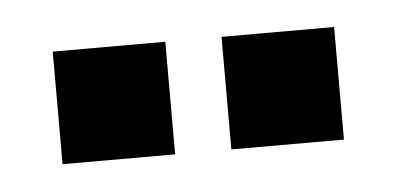

<svg xmlns="http://www.w3.org/2000/svg" viewBox="-25 -693 344 166"><g transform="rotate(-5 146.5 -610.0)"><path d="M122.1 -659.2V-561.5H24.4V-659.2ZM268.6 -659.2V-561.5H170.9V-659.2Z"/></g></svg>

Font: Alegre Sans
Style: Regular
Weight: 400
Width: 3
Designer: GrandChaos9000
Version: Version 1.2.6 - August 1, 2014